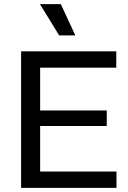

<svg xmlns="http://www.w3.org/2000/svg" viewBox="-20 -908 620 928"><path d="M82 0V-660H174V0ZM129 0V-79H543V0ZM129 -299V-374H496V-299ZM129 -581V-660H542V-581ZM266 -737 173 -888H274L344 -737Z"/></svg>

Font: Bricolage Grotesque 24pt
Style: Regular
Weight: 400
Designer: Mathieu Triay
Foundry: Atelier Triay
Version: Version 1.001;gftools[0.9.33.dev8+g029e19f]